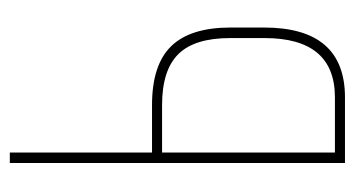

<svg xmlns="http://www.w3.org/2000/svg" viewBox="-190 -550 740 401"><g transform="rotate(-90 180.5 -350.0)"><path d="M62 -403H161Q245 -403 284 -363Q323 -323 323 -239V-169Q323 0 177 0H40V-700H62ZM62 -21H177Q301 -21 301 -168V-240Q301 -314 267.5 -348Q234 -382 161 -382H62Z"/></g></svg>

Font: Bebas Neue Light
Style: Regular
Weight: 300
Designer: Ryoichi Tsunekawa
Foundry: Ryoichi Tsunekawa
Version: Version 001.003; ttfautohint (v1.5.65-e2d9)